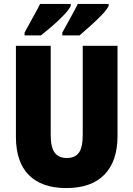

<svg xmlns="http://www.w3.org/2000/svg" viewBox="-20 -947 679 977"><path d="M578 -255Q578 -127 511.5 -58.5Q445 10 317 10Q193 10 127 -56Q61 -122 61 -251V-714H238V-261Q238 -197 258.5 -170Q279 -143 320 -143Q362 -143 381.5 -170Q401 -197 401 -262V-714H578ZM533 -917Q524 -898 497.5 -870.5Q471 -843 439.5 -815Q408 -787 385 -767H297V-781Q322 -827 343.5 -865.5Q365 -904 376 -927H533ZM340 -917Q331 -898 305 -870.5Q279 -843 247 -815.5Q215 -788 188 -767H105V-781Q130 -828 151.5 -866Q173 -904 184 -927H340Z"/></svg>

Font: Noto Sans Telugu Condensed Black
Style: Regular
Weight: 900
Width: 3
Designer: Jelle Bosma - Monotype Design Team
Foundry: Monotype Imaging Inc.
Version: Version 2.005; ttfautohint (v1.8.4.7-5d5b)